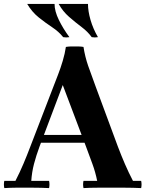

<svg xmlns="http://www.w3.org/2000/svg" viewBox="-35 -960 745 982"><path d="M-13 2Q-17 -17 -13 -35H44Q67 -80 85 -122.5Q103 -165 120 -210L239 -519Q249 -545 262 -578.5Q275 -612 286 -649Q297 -686 302 -720Q312 -722 329.5 -722.5Q347 -723 364.5 -722.5Q382 -722 392 -720L286 -525L167 -210Q150 -164 139 -122Q128 -80 125 -35H216Q220 -17 216 2Q175 0 137.5 0Q100 0 83 0Q65 0 43.5 0Q22 0 -13 2ZM645 -35H687Q691 -17 687 2Q664 1 646 0.5Q628 0 606.5 0Q585 0 549 0Q500 0 463 0Q426 0 392 2Q388 -17 392 -35H462Q453 -80 437.5 -122Q422 -164 405 -210L286 -525L392 -720Q400 -669 416 -623Q432 -577 454 -518L568 -210Q585 -165 604 -121Q623 -77 645 -35ZM426 -230H161V-270H426ZM265 -940H415Q415 -903 428 -858Q441 -813 466 -770Q450 -767 434 -770Q414 -798 382 -822Q350 -846 318 -874Q286 -902 265 -940ZM104 -940H244Q244 -903 266 -858Q288 -813 320 -770Q304 -767 288 -770Q266 -798 232 -820.5Q198 -843 163.5 -870.5Q129 -898 104 -940Z"/></svg>

Font: Poltawski Nowy
Style: Bold
Weight: 700
Designer: Adam Pótawski, Mateusz Machalski, Borys Kosmynka, Ania Wieluska
Foundry: Capitalics.wtf
Version: Version 1.001;gftools[0.9.25]